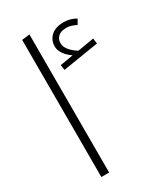

<svg xmlns="http://www.w3.org/2000/svg" viewBox="-187 -820 768 896"><g transform="rotate(-30 197.0 -372.0)"><path d="M379 -550 186 -519 182 -547 253 -559Q228 -576 214.5 -596Q201 -616 201 -636Q201 -670 225 -692Q249 -714 294 -714Q328 -714 359 -696L344 -670Q314 -685 292 -685Q261 -685 246.5 -671Q232 -657 232 -636Q232 -599 287 -564L375 -579ZM85 0V-739L127 -744V0Z"/></g></svg>

Font: FiraGO ExtraLight
Style: Regular
Weight: 200
Designer: bBox Type
Foundry: bBox Type GmbH
Version: Version 1.001